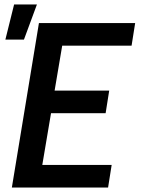

<svg xmlns="http://www.w3.org/2000/svg" viewBox="-20 -838 640 858"><path d="M33 0 154 -735H584L568 -634H258L224 -433H468L452 -332H208L169 -101H479L463 0ZM4 -661 43 -818H145L87 -661Z"/></svg>

Font: Iosevka Aile
Style: Bold Italic
Weight: 700
Italic angle: -9°
Designer: Belleve Invis
Foundry: Belleve Invis
Version: Version 28.0.1; ttfautohint (v1.8.4)